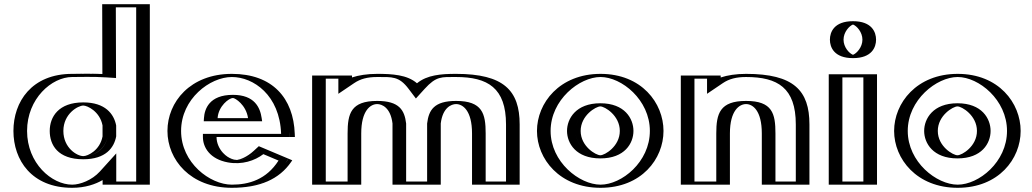

<svg xmlns="http://www.w3.org/2000/svg" viewBox="-20 -880 4920 915"><path d="M257 -256C257 -327 310 -377 377 -377C434.8 -377 482.6 -338.7 493.6 -281.6L493.7 -230.9C483.3 -174.3 437.4 -136 377 -136C305 -136 257 -186 257 -256ZM669 0H494V-58C456 -16 394 15 324 15C174 15 69 -106 69 -256C69 -406 174 -528 324 -528C354.2 -528 424 -530.5 492.9 -526L492 -860H669ZM508.7 -229.5 508.6 -283C496 -348 442.6 -392 377 -392C302.1 -392 242 -335.2 242 -256C242 -178.3 297 -121 377 -121C445.1 -121 496.8 -165.1 508.7 -229.5ZM654 -15V-845H507L508 -510L491.9 -511C423.9 -515.5 354.7 -513 324 -513C183.2 -513 84 -399 84 -256C84 -113 183.1 0 324 0C389.6 0 447.7 -29.2 482.9 -68.1L509 -96.9V-15ZM377 -121C297 -121 242 -178.3 242 -256C242 -335.2 302.1 -392 377 -392C442.6 -392 496 -348 508.6 -283L508.7 -229.5C496.8 -165.1 445.1 -121 377 -121ZM654 -15H509V-96.9L482.9 -68.1C447.7 -29.2 389.6 0 324 0C183.1 0 84 -113 84 -256C84 -399 183.2 -513 324 -513C354.7 -513 423.9 -515.5 491.9 -511L508 -510L507 -845H654ZM493.7 -230.9 493.6 -281.6C482.6 -338.7 434.7 -377 377 -377C310 -377 257 -327 257 -256C257 -186.1 305.1 -136 377 -136C438.6 -136 483.7 -176.9 493.7 -230.9ZM324 -528C174 -528 69 -406 69 -256C69 -106 174 15 324 15C394 15 456 -16 494 -58V0H669V-860H492L492.9 -526C429 -530.2 352.9 -528 324 -528ZM533.7 -230.3 533.6 -282.1C523 -337.1 481.4 -392 377 -392C259.5 -392 217 -323.6 217 -256C217 -189.6 254.9 -121 377 -121C483.8 -121 523.7 -176 533.7 -230.3ZM629 -15H534V-148.9L456.1 -62.8C418.4 -21.2 361.5 0 324 0C226.6 0 109 -101.7 109 -256C109 -410.3 226.7 -513 324 -513C358.1 -513 423.3 -515.3 486.1 -511.2L533 -508.2L532 -845H629ZM377 -136C347.4 -136 282 -174.7 282 -256C282 -338.6 352.6 -377 377 -377C395.8 -377 455.6 -349.5 468.6 -282.5L468.7 -230C456.4 -163.6 398.6 -136 377 -136ZM694 0V-860H467L467.9 -527.4C403.7 -529.9 347.4 -528 324 -528C130.6 -528 44 -394.7 44 -256C44 -117.3 130.6 15 324 15C386.9 15 435.4 -2.3 469 -21.9V0Z M992 -317C995 -364 1029 -413 1090 -413C1142 -413 1179 -371 1187 -317ZM1223 -173C1110 -60 987 -141 987 -227H1360C1360 -418 1241 -528 1085 -528C930 -528 803 -406 803 -256C803 -107 930 15 1085 15C1199 15 1293 -22 1351 -119ZM976 -302 977 -318C980.4 -370.8 1019.5 -428 1090 -428C1151.3 -428 1193.1 -378.2 1201.8 -319.2L1204.4 -302ZM1226.3 -155.3C1143.6 -79 1052.6 -94.7 1004.8 -146.8C984.5 -168.9 972 -197.3 972 -227V-242H1344.7C1338.6 -415.4 1229.2 -513 1085 -513C937.8 -513 818 -397.2 818 -256C818 -115.8 937.8 0 1085 0C1189.7 0 1273 -30.9 1328.8 -112.1ZM976 -302H1204.4L1201.8 -319.2C1193.1 -378.2 1151.3 -428 1090 -428C1019.5 -428 980.4 -370.8 977 -318ZM1226.3 -155.3 1328.8 -112.1C1273 -30.9 1189.7 0 1085 0C937.8 0 818 -115.8 818 -256C818 -397.2 937.8 -513 1085 -513C1229.2 -513 1338.6 -415.4 1344.7 -242H972V-227C972 -197.3 984.5 -168.9 1004.8 -146.8C1052.6 -94.7 1143.6 -79 1226.3 -155.3ZM992 -317H1187C1179 -371 1142 -413 1090 -413C1029.1 -413 995 -364 992 -317ZM1216.1 -166.4 1223.2 -172.9 1351.6 -118.8 1341.1 -103.6C1282 -17.5 1192.6 15 1085 15C930 15 803 -107 803 -256C803 -406 930 -528 1085 -528C1237.2 -528 1353.3 -423.1 1359.7 -242.5L1360.3 -227H987C987 -201.6 997.7 -176.6 1015.8 -156.9C1057.8 -111.2 1138.9 -95 1216.1 -166.4ZM951 -302H1229.3L1226.9 -317.8C1219.6 -367.1 1193.6 -428 1090 -428C976.4 -428 954.7 -359.6 952 -317.4ZM1235 -145.4 1307.4 -114.8C1249.4 -24.3 1166.4 0 1085 0C980.6 0 843 -104 843 -256C843 -409.1 980.6 -513 1085 -513C1187.4 -513 1313.4 -427 1319.7 -242H947V-227C947 -176.9 981 -121.8 1065.7 -106.1C1133.7 -93.6 1194.2 -114.3 1235 -145.4ZM1162.1 -317H1017C1020.7 -374.6 1071.7 -413 1090 -413C1100.3 -413 1152.6 -381.1 1162.1 -317ZM1189.2 -161C1156.5 -130.8 1124.5 -120 1111.4 -118.3C1102.6 -117.1 1071.6 -120.1 1042.6 -151.7C1024.1 -171.8 1012 -198.9 1012 -227H1385.3L1384.7 -242.2C1378.7 -411.9 1278.8 -528 1085 -528C887.2 -528 778 -394.2 778 -256C778 -118.9 887.2 15 1085 15C1217.8 15 1310.8 -25.8 1367.5 -108.3L1372.8 -116.1L1213.4 -183.3Z M1676.5 0H1492.5V-520H1632.5V-491C1666.5 -514 1712.5 -528 1777.5 -528C1858.5 -528 1916.5 -526 1965.5 -461C2024.5 -526 2072.5 -528 2153.5 -528C2345.5 -528 2431.5 -459 2431.5 -287V0H2254.5V-244C2254.5 -345 2227.5 -384 2153.5 -384C2092.5 -384 2063.5 -358 2055.5 -291V0H1875.5V-291C1867.5 -358 1838.5 -384 1777.5 -384C1703.5 -384 1676.5 -345 1676.5 -244ZM2040.5 -291.9V-15H1890.5V-291.9C1881.8 -364.9 1845.7 -399 1777.5 -399C1693.4 -399 1661.5 -347.8 1661.5 -244V-15H1507.5V-505H1617.5V-462.7L1640.9 -478.6C1671.9 -499.6 1714.6 -513 1777.5 -513C1859 -513 1908.9 -511.1 1953.5 -452L1964.4 -437.5L1976.6 -450.9C2032 -512 2072.5 -513 2153.5 -513C2340.6 -513 2416.5 -450.5 2416.5 -287V-15H2269.5V-244C2269.5 -347.8 2237.6 -399 2153.5 -399C2085.3 -399 2049.2 -364.9 2040.5 -291.9ZM1890.5 -291.9V-15H2040.5V-291.9C2049.2 -364.9 2085.3 -399 2153.5 -399C2237.6 -399 2269.5 -347.8 2269.5 -244V-15H2416.5V-287C2416.5 -450.5 2340.6 -513 2153.5 -513C2072.5 -513 2032 -512 1976.6 -450.9L1964.4 -437.5L1953.5 -452C1908.9 -511.1 1859 -513 1777.5 -513C1714.6 -513 1671.9 -499.6 1640.9 -478.6L1617.5 -462.7V-505H1507.5V-15H1661.5V-244C1661.5 -347.8 1693.4 -399 1777.5 -399C1845.7 -399 1881.8 -364.9 1890.5 -291.9ZM1676.5 0V-244C1676.5 -344.8 1703.9 -384 1777.5 -384C1838.2 -384 1867.5 -357.7 1875.5 -291V0H2055.5V-291C2063.5 -357.7 2092.9 -384 2153.5 -384C2227.1 -384 2254.5 -344.8 2254.5 -244V0H2431.5V-287C2431.5 -458.8 2345.4 -528 2153.5 -528C2072.7 -528 2024.4 -525.8 1965.5 -461C1916.6 -525.9 1858.4 -528 1777.5 -528C1712.5 -528 1666.5 -514 1632.5 -491V-520H1492.5V0ZM2015.5 -291.3V-15H1915.5V-291.3C1907.9 -354.9 1883 -399 1777.5 -399C1652.1 -399 1636.5 -338.6 1636.5 -244V-15H1532.5V-505H1592.5V-433L1667.5 -483.7C1697.5 -504 1730.7 -513 1777.5 -513C1848.2 -513 1881.5 -517.3 1927 -456.9L1962 -410.6L2003.4 -456.2C2059.4 -517.9 2084.1 -513 2153.5 -513C2304.4 -513 2391.5 -461.1 2391.5 -287V-15H2294.5V-244C2294.5 -338.6 2278.9 -399 2153.5 -399C2048 -399 2023.1 -354.9 2015.5 -291.3ZM1850.5 -291.6V0H2080.5V-291.6C2089.6 -367.6 2131.2 -384 2153.5 -384C2184.9 -384 2229.5 -354.2 2229.5 -244V0H2456.5V-287C2456.5 -448.4 2381.1 -528 2153.5 -528C2081.7 -528 2016.2 -523.2 1967.2 -483.2C1920.2 -524.1 1848.5 -528 1777.5 -528C1729.8 -528 1688.4 -521.3 1657.5 -510.9V-520H1467.5V0H1701.5V-244C1701.5 -354.2 1746.1 -384 1777.5 -384C1799.7 -384 1841.4 -367.9 1850.5 -291.6Z M2722.2 -256C2722.2 -194.3 2776.4 -140.1 2841 -140.1C2905.6 -140.1 2958.8 -194.3 2958.8 -256C2958.8 -317.8 2905.6 -372.9 2841 -372.9C2776.4 -372.9 2722.2 -317.8 2722.2 -256ZM2564 -256C2564 -111 2690 15 2842 15C2994 15 3117 -111 3117 -256C3117 -401 2994 -528 2842 -528C2690 -528 2564 -401 2564 -256ZM2707.2 -256C2707.2 -185.6 2768.2 -125.1 2841 -125.1C2913.9 -125.1 2973.8 -185.8 2973.8 -256C2973.8 -326.2 2914.1 -387.9 2841 -387.9C2768 -387.9 2707.2 -326.3 2707.2 -256ZM2579 -256C2579 -119.6 2698.2 0 2842 0C2985.7 0 3102 -119.4 3102 -256C3102 -392.6 2985.6 -513 2842 -513C2698.2 -513 2579 -392.4 2579 -256ZM2707.2 -256C2707.2 -326.3 2768 -387.9 2841 -387.9C2914.1 -387.9 2973.8 -326.2 2973.8 -256C2973.8 -185.8 2913.9 -125.1 2841 -125.1C2768.2 -125.1 2707.2 -185.6 2707.2 -256ZM2579 -256C2579 -392.4 2698.2 -513 2842 -513C2985.6 -513 3102 -392.6 3102 -256C3102 -119.4 2985.7 0 2842 0C2698.2 0 2579 -119.6 2579 -256ZM2722.2 -256C2722.2 -317.8 2776.3 -372.9 2841 -372.9C2905.6 -372.9 2958.8 -317.8 2958.8 -256C2958.8 -194.3 2905.6 -140.1 2841 -140.1C2776.3 -140.1 2722.2 -194.2 2722.2 -256ZM2564 -256C2564 -401 2690 -528 2842 -528C2994 -528 3117 -401 3117 -256C3117 -111 2994 15 2842 15C2690 15 2564 -111 2564 -256ZM2682.2 -256C2682.2 -197.5 2724.8 -125.1 2841 -125.1C2957.3 -125.1 2998.8 -197.6 2998.8 -256C2998.8 -314.3 2957.6 -387.9 2841 -387.9C2724.5 -387.9 2682.2 -314.4 2682.2 -256ZM2604 -256C2604 -404.3 2741.6 -513 2842 -513C2942.2 -513 3077 -404.5 3077 -256C3077 -107.6 2942.4 0 2842 0C2741.4 0 2604 -107.8 2604 -256ZM2747.2 -256C2747.2 -329.7 2819.7 -372.9 2841 -372.9C2862.1 -372.9 2933.8 -329.6 2933.8 -256C2933.8 -182.4 2862.3 -140.1 2841 -140.1C2819.6 -140.1 2747.2 -182.4 2747.2 -256ZM2539 -256C2539 -122.9 2646.7 15 2842 15C3037.3 15 3142 -122.8 3142 -256C3142 -389.2 3037.4 -528 2842 -528C2646.6 -528 2539 -389.1 2539 -256Z M3433.5 0H3249.5V-520H3389.5V-491C3423.5 -514 3470.5 -528 3535.5 -528C3727.5 -528 3812.5 -459 3812.5 -287V0H3635.5V-244C3635.5 -345 3609.5 -384 3535.5 -384C3461.5 -384 3433.5 -345 3433.5 -244ZM3418.5 -15H3264.5V-505H3374.5V-462.7L3397.9 -478.6C3428.8 -499.5 3472.6 -513 3535.5 -513C3722.6 -513 3797.5 -450.6 3797.5 -287V-15H3650.5V-244C3650.5 -347.6 3619.8 -399 3535.5 -399C3451.5 -399 3418.5 -347.9 3418.5 -244ZM3418.5 -15V-244C3418.5 -347.9 3451.5 -399 3535.5 -399C3619.8 -399 3650.5 -347.6 3650.5 -244V-15H3797.5V-287C3797.5 -450.6 3722.6 -513 3535.5 -513C3472.6 -513 3428.8 -499.5 3397.9 -478.6L3374.5 -462.7V-505H3264.5V-15ZM3433.5 0V-244C3433.5 -344.8 3461.9 -384 3535.5 -384C3609.2 -384 3635.5 -344.8 3635.5 -244V0H3812.5V-287C3812.5 -458.8 3727.4 -528 3535.5 -528C3470.5 -528 3423.5 -514 3389.5 -491V-520H3249.5V0ZM3393.5 -15H3289.5V-505H3349.5V-433L3424.5 -483.7C3454.3 -503.9 3488.5 -513 3535.5 -513C3686.3 -513 3772.5 -461.2 3772.5 -287V-15H3675.5V-244C3675.5 -338.5 3661 -399 3535.5 -399C3410.3 -399 3393.5 -338.7 3393.5 -244ZM3458.5 0V-244C3458.5 -354.2 3504 -384 3535.5 -384C3566.9 -384 3610.5 -354.1 3610.5 -244V0H3837.5V-287C3837.5 -448.4 3763.1 -528 3535.5 -528C3487.7 -528 3446.5 -521.4 3414.5 -510.8V-520H3224.5V0Z M3960 -691C3960 -643 3999 -603 4045 -603C4091 -603 4130 -643 4130 -691C4130 -739 4091 -779 4045 -779C3999 -779 3960 -739 3960 -691ZM3954.5 0V-526H4134.5V0ZM3975 -691C3975 -731 4007.8 -764 4045 -764C4082.2 -764 4115 -731 4115 -691C4115 -651 4082.2 -618 4045 -618C4007.8 -618 3975 -651 3975 -691ZM3969.5 -15V-511H4119.5V-15ZM3975 -691C3975 -651 4007.8 -618 4045 -618C4082.2 -618 4115 -651 4115 -691C4115 -731 4082.2 -764 4045 -764C4007.8 -764 3975 -731 3975 -691ZM3969.5 -15H4119.5V-511H3969.5ZM3960 -691C3960 -739 3999 -779 4045 -779C4091 -779 4130 -739 4130 -691C4130 -643 4091 -603 4045 -603C3999 -603 3960 -643 3960 -691ZM3954.5 0H4134.5V-526H3954.5ZM4000 -691C4000 -727.1 4027.4 -756.5 4045 -763.2C4063.2 -756.3 4090 -726.9 4090 -691C4090 -654.9 4062.6 -625.5 4045 -618.8C4026.8 -625.7 4000 -655.1 4000 -691ZM3994.5 -15V-511H4094.5V-15ZM3935 -691C3935 -654.7 3955.3 -603 4045 -603C4134.8 -603 4155 -654.8 4155 -691C4155 -727.3 4134.7 -779 4045 -779C3955.2 -779 3935 -727.2 3935 -691ZM3929.5 0H4159.5V-526H3929.5Z M4424.2 -256C4424.2 -194.3 4478.4 -140.1 4543 -140.1C4607.6 -140.1 4660.8 -194.3 4660.8 -256C4660.8 -317.8 4607.6 -372.9 4543 -372.9C4478.4 -372.9 4424.2 -317.8 4424.2 -256ZM4266 -256C4266 -111 4392 15 4544 15C4696 15 4819 -111 4819 -256C4819 -401 4696 -528 4544 -528C4392 -528 4266 -401 4266 -256ZM4409.2 -256C4409.2 -185.6 4470.2 -125.1 4543 -125.1C4615.9 -125.1 4675.8 -185.8 4675.8 -256C4675.8 -326.2 4616.1 -387.9 4543 -387.9C4470 -387.9 4409.2 -326.3 4409.2 -256ZM4281 -256C4281 -119.6 4400.2 0 4544 0C4687.7 0 4804 -119.4 4804 -256C4804 -392.6 4687.6 -513 4544 -513C4400.2 -513 4281 -392.4 4281 -256ZM4409.2 -256C4409.2 -326.3 4470 -387.9 4543 -387.9C4616.1 -387.9 4675.8 -326.2 4675.8 -256C4675.8 -185.8 4615.9 -125.1 4543 -125.1C4470.2 -125.1 4409.2 -185.6 4409.2 -256ZM4281 -256C4281 -392.4 4400.2 -513 4544 -513C4687.6 -513 4804 -392.6 4804 -256C4804 -119.4 4687.7 0 4544 0C4400.2 0 4281 -119.6 4281 -256ZM4424.2 -256C4424.2 -317.8 4478.3 -372.9 4543 -372.9C4607.6 -372.9 4660.8 -317.8 4660.8 -256C4660.8 -194.3 4607.6 -140.1 4543 -140.1C4478.3 -140.1 4424.2 -194.2 4424.2 -256ZM4266 -256C4266 -401 4392 -528 4544 -528C4696 -528 4819 -401 4819 -256C4819 -111 4696 15 4544 15C4392 15 4266 -111 4266 -256ZM4384.2 -256C4384.2 -197.5 4426.8 -125.1 4543 -125.1C4659.3 -125.1 4700.8 -197.6 4700.8 -256C4700.8 -314.3 4659.6 -387.9 4543 -387.9C4426.5 -387.9 4384.2 -314.4 4384.2 -256ZM4306 -256C4306 -404.3 4443.6 -513 4544 -513C4644.2 -513 4779 -404.5 4779 -256C4779 -107.6 4644.4 0 4544 0C4443.4 0 4306 -107.8 4306 -256ZM4449.2 -256C4449.2 -329.7 4521.7 -372.9 4543 -372.9C4564.1 -372.9 4635.8 -329.6 4635.8 -256C4635.8 -182.4 4564.3 -140.1 4543 -140.1C4521.6 -140.1 4449.2 -182.4 4449.2 -256ZM4241 -256C4241 -122.9 4348.7 15 4544 15C4739.3 15 4844 -122.8 4844 -256C4844 -389.2 4739.4 -528 4544 -528C4348.6 -528 4241 -389.1 4241 -256Z"/></svg>

Font: Hussar Outliner
Style: Regular
Weight: 700
Foundry: Cannot Into Space Fonts
Version: Version 0.92